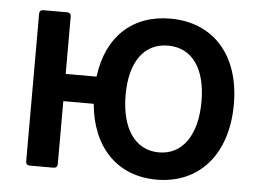

<svg xmlns="http://www.w3.org/2000/svg" viewBox="-48 -696 1032 768"><g transform="rotate(5 468.0 -312.0)"><path d="M606.4 -634.8C455.1 -634.8 352.5 -541 332 -377.9H208V-608.4C208 -618.2 202.1 -624 192.4 -624H96.7C86.9 -624 81.1 -618.2 81.1 -608.4V-15.6C81.1 -5.9 86.9 0 96.7 0H192.4C202.1 0 208 -5.9 208 -15.6V-268.6H330.1C345.7 -93.8 450.2 11.7 606.4 11.7C776.4 11.7 888.7 -112.3 888.7 -315.4C888.7 -515.6 776.4 -634.8 606.4 -634.8ZM606.4 -97.7C509.8 -97.7 454.1 -182.6 454.1 -315.4C454.1 -447.3 509.8 -526.4 606.4 -526.4C703.1 -526.4 758.8 -447.3 758.8 -315.4C758.8 -182.6 703.1 -97.7 606.4 -97.7Z"/></g></svg>

Font: Ed Sans Neue SemiBold
Style: Regular
Weight: 600
Designer: Stephen Hutchings
Version: Version 1.004;PS 001.004;hotconv 1.0.88;makeotf.lib2.5.64775